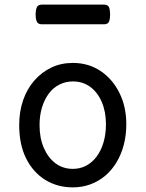

<svg xmlns="http://www.w3.org/2000/svg" viewBox="-20 -791 629 830"><path d="M295 19Q228 19 175.5 -13.5Q123 -46 93 -106Q63 -166 63 -250Q63 -309 80 -358Q97 -407 128.5 -443Q160 -479 202 -499Q244 -519 295 -519Q362 -519 414 -484.5Q466 -450 496 -390Q526 -330 526 -254Q526 -206 515 -164.5Q504 -123 483.5 -89Q463 -55 434.5 -31Q406 -7 370.5 6Q335 19 295 19ZM295 -61Q327 -61 353 -75Q379 -89 398 -114.5Q417 -140 427.5 -175.5Q438 -211 438 -254Q438 -308 420 -350Q402 -392 370 -415.5Q338 -439 295 -439Q264 -439 237 -425.5Q210 -412 191 -386.5Q172 -361 161.5 -326.5Q151 -292 151 -250Q151 -194 169.5 -151.5Q188 -109 220 -85Q252 -61 295 -61ZM161 -686Q144 -686 139 -698Q134 -710 134 -728Q134 -747 139 -759Q144 -771 161 -771H429Q447 -771 451.5 -759Q456 -747 456 -728Q456 -710 451.5 -698Q447 -686 429 -686Z"/></svg>

Font: Playwrite GB S
Style: Regular
Weight: 400
Designer: Veronika Burian, José Scaglione
Foundry: TypeTogether
Version: Version 1.000